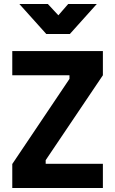

<svg xmlns="http://www.w3.org/2000/svg" viewBox="-20 -934 572 954"><path d="M210 -765.1 76.2 -914.1H217.8L270 -857.9L318.8 -914.1H460.9L327.1 -765.1ZM41 -560.1V-680.2H491.2V-560.1L207 -138.2V-120.1H491.2V0H41V-119.1L325.2 -542V-560.1Z"/></svg>

Font: TitilliumWeb-Bold
Style: Bold
Weight: 700
Version: Version 1.001;PS 57.000;hotconv 1.0.70;makeotf.lib2.5.55311